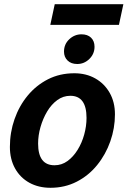

<svg xmlns="http://www.w3.org/2000/svg" viewBox="-20 -881 606 912"><path d="M27 -183Q27 -252 49 -315Q71 -378 111.5 -427Q152 -476 208 -504.5Q264 -533 333 -533Q389 -533 432.5 -508.5Q476 -484 501 -440Q526 -396 526 -338Q526 -272 504 -209.5Q482 -147 441.5 -97Q401 -47 344.5 -18Q288 11 220 11Q163 11 119.5 -13Q76 -37 51.5 -81Q27 -125 27 -183ZM161 -199Q161 -96 239 -96Q273 -96 300.5 -116Q328 -136 348.5 -169Q369 -202 380 -242Q391 -282 391 -321Q391 -426 314 -426Q280 -426 252 -405.5Q224 -385 204 -351.5Q184 -318 172.5 -278Q161 -238 161 -199ZM284 -636Q284 -671 309 -694.5Q334 -718 367 -718Q396 -718 412.5 -702Q429 -686 429 -659Q429 -625 404.5 -601Q380 -577 347 -577Q318 -577 301 -593.5Q284 -610 284 -636ZM219 -763 240 -861H566L545 -763Z"/></svg>

Font: Radio Canada SemiBold
Style: Italic
Weight: 600
Italic angle: -12°
Designer: Charles Daoud, Etienne Aubert Bonn, Alexandre Saumier Demers, Jacques Le Bailly
Foundry: Radio-Canada
Version: Version 2.104; ttfautohint (v1.8.4.7-5d5b);gftools[0.9.28.de